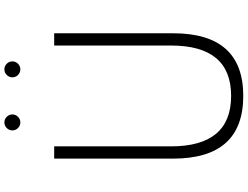

<svg xmlns="http://www.w3.org/2000/svg" viewBox="-144 -942 1102 854"><g transform="rotate(-90 407.0 -515.0)"><path d="M407.5 16Q686 16 686 -296V-825H631.5V-305.5Q631.5 -38 407.5 -38Q183 -38 183 -305.5V-825H128.5V-296Q128.5 16 407.5 16ZM525.5 -975.5Q540 -975.5 550.5 -986Q561 -996.5 561 -1011Q561 -1025.5 550.5 -1036Q540 -1046.5 525.5 -1046.5Q511 -1046.5 500.5 -1036Q490 -1025.5 490 -1011Q490 -996.5 500.5 -986Q511 -975.5 525.5 -975.5ZM289.5 -975.5Q304 -975.5 314.5 -986Q325 -996.5 325 -1011Q325 -1025.5 314.5 -1036Q304 -1046.5 289.5 -1046.5Q275 -1046.5 264.5 -1036Q254 -1025.5 254 -1011Q254 -996.5 264.5 -986Q275 -975.5 289.5 -975.5Z"/></g></svg>

Font: Spartan Light
Style: Regular
Weight: 300
Designer: Matt Bailey, Mirko Velimirovic
Foundry: Matt Bailey
Version: Version 1.003; ttfautohint (v1.8.3)